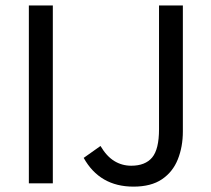

<svg xmlns="http://www.w3.org/2000/svg" viewBox="-20 -676 777 708"><path d="M86.4 0V-655.8H174.8V0ZM472.2 12.2Q347.7 12.2 288.6 -93.8L350.6 -137.7Q373 -99.6 401.4 -82.3Q429.7 -64.9 463.9 -64.9Q515.6 -64.9 541 -95.2Q566.4 -125.5 566.4 -199.7V-655.8H654.3V-191.4Q654.3 -134.8 635.7 -88.4Q617.2 -42 577.1 -14.9Q537.1 12.2 472.2 12.2Z"/></svg>

Font: Varta Medium
Style: Regular
Weight: 500
Designer: Joana Correia, Viktoriya Grabowska, Eben Sorkin
Foundry: Sorkin Type Co.
Version: Version 1.004